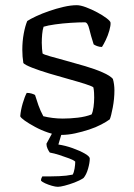

<svg xmlns="http://www.w3.org/2000/svg" viewBox="-20 -520 516 740"><path d="M216 0Q192 0 165.5 -9Q139 -18 115 -31Q91 -44 75.5 -55Q60 -66 58 -72Q60 -96 67.5 -121.5Q75 -147 83 -162Q93 -162 101.5 -159.5Q110 -157 115 -154Q120 -137 128 -114.5Q136 -92 147 -72Q163 -68 182.5 -65.5Q202 -63 222 -63Q250 -63 280 -66.5Q310 -70 333 -79Q338 -89 340.5 -107.5Q343 -126 343 -144Q343 -152 342.5 -162.5Q342 -173 340 -183Q337 -187 311 -195.5Q285 -204 247 -214.5Q209 -225 170.5 -236.5Q132 -248 104 -259Q76 -270 70 -277Q68 -289 67 -302Q66 -315 66 -328Q66 -361 71.5 -390.5Q77 -420 85 -439Q97 -447 119.5 -457.5Q142 -468 169.5 -477.5Q197 -487 225 -493.5Q253 -500 276 -500Q290 -500 311.5 -492Q333 -484 354.5 -472.5Q376 -461 390.5 -450Q405 -439 406 -433Q407 -422 401.5 -402.5Q396 -383 387.5 -365.5Q379 -348 373 -339Q363 -339 354 -342.5Q345 -346 341 -349Q330 -383 324 -408.5Q318 -434 307 -434Q284 -434 252.5 -432Q221 -430 192.5 -426Q164 -422 148 -417Q144 -405 142.5 -388Q141 -371 141 -355Q141 -343 142 -332Q143 -321 144 -314Q148 -310 173 -303Q198 -296 234.5 -286Q271 -276 308.5 -265Q346 -254 375.5 -241Q405 -228 415 -216Q418 -206 419.5 -194.5Q421 -183 421 -172Q421 -139 414.5 -105Q408 -71 403 -60Q391 -51 370 -40Q349 -29 323 -20.5Q297 -12 269.5 -6Q242 0 216 0ZM203 200Q194 200 180 196Q166 192 154 186.5Q142 181 138 176Q138 170 140 166Q142 162 143 160Q180 160 208 159Q236 158 260 153Q265 145 267.5 129.5Q270 114 270 103Q264 97 246.5 90.5Q229 84 209 77.5Q189 71 172 68Q168 63 163.5 53.5Q159 44 159 34Q168 18 175.5 3.5Q183 -11 199 -37H227L205 37Q232 41 260 51Q288 61 307 72Q326 83 326 91Q326 107 319.5 130Q313 153 302 166Q287 176 267 183.5Q247 191 229.5 195.5Q212 200 203 200Z"/></svg>

Font: Texturina 12pt ExtraLight
Style: Regular
Weight: 250
Designer: Guillermo Torres Carreño
Foundry: Omnibus-Type
Version: Version 1.002